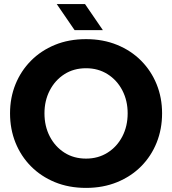

<svg xmlns="http://www.w3.org/2000/svg" viewBox="-20 -904 839 937"><path d="M400 13Q316 13 248 -15Q180 -43 131 -92.5Q82 -142 55.5 -208Q29 -274 29 -351Q29 -427 55.5 -492.5Q82 -558 131 -607.5Q180 -657 248 -685Q316 -713 400 -713Q483 -713 551.5 -685Q620 -657 669 -607.5Q718 -558 744.5 -492.5Q771 -427 771 -351Q771 -274 744.5 -208Q718 -142 669 -92.5Q620 -43 551.5 -15Q483 13 400 13ZM400 -130Q459 -130 505 -159Q551 -188 577 -238Q603 -288 603 -351Q603 -413 577 -463Q551 -513 505 -542Q459 -571 400 -571Q340 -571 294.5 -542Q249 -513 223 -463Q197 -413 197 -351Q197 -288 223 -238Q249 -188 294.5 -159Q340 -130 400 -130ZM344 -757 257 -884H395L482 -757Z"/></svg>

Font: MuseoModerno
Style: Bold
Weight: 700
Designer: Pablo Cosgaya, Héctor Gatti, Marcela Romero, and the Authors of The MuseoModerno Project.
Foundry: Omnibus-Type Team
Version: Version 1.001